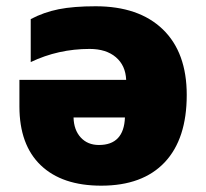

<svg xmlns="http://www.w3.org/2000/svg" viewBox="-20 -583 658 613"><path d="M285.2 -563Q423.3 -563 499.8 -489.3Q576.2 -415.5 576.2 -279.8Q576.2 -139.6 505.9 -64.9Q435.5 9.8 303.2 9.8Q178.2 9.8 110.1 -55.4Q42 -120.6 42 -243.2V-328.1H382.8Q380.9 -374 349.9 -400.4Q318.8 -426.8 266.1 -426.8Q166 -426.8 78.1 -384.8V-522Q119.6 -543.9 167.2 -553.5Q214.8 -563 285.2 -563ZM295.9 -120.1Q375.5 -120.1 378.9 -208H214.8Q215.8 -168 237.8 -144Q259.8 -120.1 295.9 -120.1Z"/></svg>

Font: Black Ops One [rus by aLiNcE]
Style: Regular
Weight: 400
Designer: James Grieshaber
Foundry: James Grieshaber
Version: Version 1.002;May 25, 2024;FontCreator 13.0.0.2680 64-bit